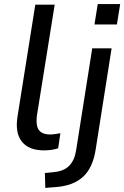

<svg xmlns="http://www.w3.org/2000/svg" viewBox="-20 -728 609 941"><path d="M196 9Q121 9 87 -34Q53 -77 66 -158L153 -705H248L161 -162Q157 -131 162 -110Q167 -89 183 -79Q199 -69 225 -69Q238 -69 250.5 -71Q263 -73 276 -75L265 -1Q249 4 231.5 6.5Q214 9 196 9ZM443 -608 459 -708H569L553 -608ZM202 193 200 120 247 115Q292 111 318.5 85Q345 59 353 9L432 -491H527L449 4Q442 49 427 82Q412 115 388 137.5Q364 160 330 173Q296 186 251 189Z"/></svg>

Font: Nunito Sans 10pt Medium
Style: Italic
Weight: 500
Italic angle: -9°
Designer: Vernon Adams
Foundry: Vernon Adams
Version: Version 3.101;gftools[0.9.27]